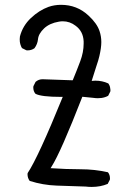

<svg xmlns="http://www.w3.org/2000/svg" viewBox="-20 -774 540 780"><path d="M352.5 -14.6Q388.2 -14.6 417.5 -26.9L426.3 -43.9Q426.8 -46.4 426.8 -48.8Q426.8 -64 418.5 -74.2Q364.7 -86.4 307.4 -86.4Q250 -86.4 185.5 -90.8L189.5 -97.2Q226.6 -155.3 314.5 -380.9L358.9 -376.5Q369.1 -375 377.2 -375Q385.3 -375 392.1 -376Q406.7 -377.9 419.4 -384.8L428.2 -402.3Q428.7 -405.3 428.7 -408.2Q428.7 -411.1 427.7 -415.5Q426.8 -425.8 419.9 -435.1Q395.5 -446.3 367.2 -446.3Q362.8 -446.3 352.5 -445.3Q363.8 -482.9 371.8 -506.1Q379.9 -529.3 383.8 -546.4Q391.6 -580.1 391.6 -603Q391.6 -626.5 384.3 -647.9Q374 -679.2 338.9 -711.4Q292.5 -754.4 228 -754.4Q201.2 -754.4 177.2 -746.1Q139.2 -732.4 105.5 -700.7Q72.3 -669.4 61 -626Q60.1 -619.6 60.1 -615.2Q60.1 -610.8 60.5 -605.5Q61 -600.1 63.2 -592.5Q65.4 -585 69.3 -578.6L86.9 -569.8Q89.4 -569.3 91.8 -569.3Q107.9 -569.3 120.1 -578.1Q132.3 -594.7 134.3 -614.3Q136.2 -636.7 159.2 -658.7Q181.6 -679.7 219.2 -686Q227.1 -687.5 234.9 -687.5Q263.7 -687.5 287.1 -669.4Q317.9 -647 319.8 -606Q319.8 -601.6 319.8 -596.7Q319.8 -562 305.9 -524.9Q292 -487.8 275.4 -447.8L152.8 -452.1Q136.7 -452.1 124.5 -441.4L115.7 -423.8Q115.2 -421.4 115.2 -418.9Q115.2 -403.3 124 -393.1Q147 -380.4 228.5 -380.4H234.9Q135.3 -135.3 92.3 -70.8Q91.8 -68.4 91.8 -66.4Q91.8 -50.8 100.6 -39.1Q153.8 -22 210.4 -20L327.6 -16.1Q340.3 -14.6 352.5 -14.6Z"/></svg>

Font: Bakudai
Style: Light
Weight: 300
Version: Version 1.48